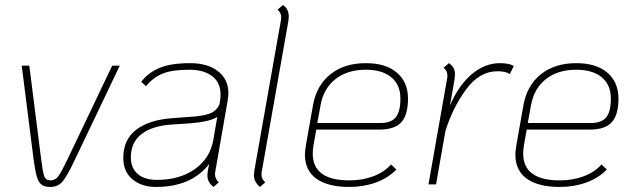

<svg xmlns="http://www.w3.org/2000/svg" viewBox="-20 -730 2504 760"><path d="M113 -99 66 -470H96L143 -99Q149 -50 155 -33Q161 -16 180 -16Q199 -16 211 -32.5Q223 -49 247 -99L424 -470H454L277 -99Q247 -35 228.5 -12.5Q210 10 179 10Q156 10 144 0.5Q132 -9 125.5 -31.5Q119 -54 113 -99Z M832 -50Q831 -47 831 -40Q831 -23 846 -8L825 10Q801 -9 801 -35Q801 -42 803 -56L808 -81Q738 10 597 10Q540 10 504 -20.5Q468 -51 468 -105Q468 -177 518.5 -216Q569 -255 659 -262L752 -269Q796 -273 818 -284Q840 -295 849 -318L851 -331Q853 -340 853 -356Q853 -403 820 -428.5Q787 -454 729 -454Q661 -454 623.5 -438.5Q586 -423 558 -389L539 -406Q565 -441 610 -460.5Q655 -480 733 -480Q802 -480 843 -448Q884 -416 884 -361Q884 -348 881 -331ZM840 -267Q810 -248 734 -242L659 -237Q583 -232 540.5 -199.5Q498 -167 498 -107Q498 -65 525 -41.5Q552 -18 602 -18Q691 -18 751 -60.5Q811 -103 824 -174Z M985 -37Q985 -42 987 -56L1092 -650Q1093 -655 1093 -663Q1093 -678 1079 -692L1100 -710Q1123 -695 1123 -664Q1123 -658 1121 -644L1016 -50Q1015 -46 1015 -39Q1015 -22 1030 -8L1009 10Q985 -10 985 -37Z M1221 -156Q1218 -138 1218 -122Q1218 -16 1363 -16Q1414 -16 1457 -32Q1500 -48 1528 -79L1549 -59Q1516 -25 1467.5 -7.5Q1419 10 1363 10Q1278 10 1232.5 -22.5Q1187 -55 1187 -118Q1187 -130 1191 -156L1219 -314Q1233 -392 1288 -436Q1343 -480 1428 -480Q1507 -480 1551 -442.5Q1595 -405 1595 -340Q1595 -275 1568.5 -246Q1542 -217 1481 -217H1232ZM1249 -314 1236 -243H1485Q1528 -243 1546.5 -265.5Q1565 -288 1565 -340Q1565 -394 1529 -424Q1493 -454 1428 -454Q1355 -454 1308 -417Q1261 -380 1249 -314Z M2014 -469 1998 -437Q1981 -448 1949 -448Q1878 -448 1825 -376Q1772 -304 1743 -211L1706 0H1676L1750 -420Q1751 -424 1751 -432Q1751 -449 1736 -462L1757 -480Q1770 -471 1775.5 -460.5Q1781 -450 1781 -435Q1781 -430 1779 -414L1761 -312Q1795 -392 1847 -436Q1899 -480 1959 -480Q1995 -480 2014 -469Z M2054 -156Q2051 -138 2051 -122Q2051 -16 2196 -16Q2247 -16 2290 -32Q2333 -48 2361 -79L2382 -59Q2349 -25 2300.5 -7.5Q2252 10 2196 10Q2111 10 2065.5 -22.5Q2020 -55 2020 -118Q2020 -130 2024 -156L2052 -314Q2066 -392 2121 -436Q2176 -480 2261 -480Q2340 -480 2384 -442.5Q2428 -405 2428 -340Q2428 -275 2401.5 -246Q2375 -217 2314 -217H2065ZM2082 -314 2069 -243H2318Q2361 -243 2379.5 -265.5Q2398 -288 2398 -340Q2398 -394 2362 -424Q2326 -454 2261 -454Q2188 -454 2141 -417Q2094 -380 2082 -314Z"/></svg>

Font: KoHo ExtraLight
Style: Italic
Weight: 275
Italic angle: -10°
Version: Version 1.000; ttfautohint (v1.6)